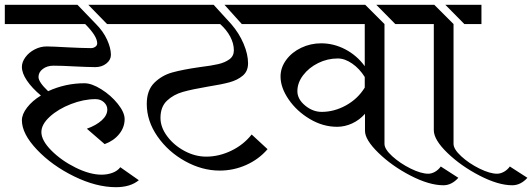

<svg xmlns="http://www.w3.org/2000/svg" viewBox="-34 -709 2212 798"><path d="M-14 -689H288L365 -609Q395 -579 411 -544Q427 -509 427 -481Q427 -460 408 -445Q389 -430 362 -430Q345 -430 321.5 -431Q298 -432 275 -433Q223 -436 188 -436Q162 -436 144 -422.5Q126 -409 126 -389Q126 -368 166 -330Q238 -363 317 -363Q347 -363 387 -338Q427 -313 455.5 -277.5Q484 -242 484 -214Q484 -180 461.5 -152Q439 -124 401 -110L327 -174Q366 -188 389 -209Q412 -230 412 -254Q412 -271 398 -284Q384 -297 363 -297Q314 -297 261 -276.5Q208 -256 173 -224Q138 -192 138 -160Q138 -125 180 -83Q222 -41 281 -12Q340 17 388 17Q413 17 434 9Q455 1 466 -14L543 40Q508 69 448 69Q366 69 274 24Q182 -21 119.5 -87Q57 -153 57 -209Q57 -234 78.5 -262Q100 -290 136 -312Q99 -343 78 -374Q57 -405 57 -431Q57 -451 71.5 -471Q86 -491 110 -503.5Q134 -516 160 -516Q181 -516 253 -512Q276 -511 300 -510Q324 -509 344 -509Q354 -509 362 -514.5Q370 -520 370 -529Q370 -559 320 -609H-14ZM333 -689H542V-609H411Z M514 -689H854L927 -609Q960 -571 978.5 -527Q997 -483 997 -446Q997 -413 975 -394.5Q953 -376 920 -367Q887 -358 830 -349Q765 -338 726 -327Q687 -316 660 -290.5Q633 -265 633 -219Q633 -180 661 -142.5Q689 -105 733 -81.5Q777 -58 823 -58Q876 -58 927 -82.5Q978 -107 1012 -150L1078 -89Q1042 -47 989.5 -23.5Q937 0 879 0Q806 0 735.5 -39Q665 -78 620.5 -142Q576 -206 576 -277Q576 -334 607.5 -365Q639 -396 682.5 -408Q726 -420 796 -430Q845 -436 873 -442.5Q901 -449 919.5 -462.5Q938 -476 938 -500Q938 -528 923 -556.5Q908 -585 881 -609H514ZM899 -689H1103V-609H971Z M1564 -609V-111Q1564 -89 1596.5 -59.5Q1629 -30 1672.5 -8.5Q1716 13 1746 13Q1760 13 1774 5Q1788 -3 1798 -17L1871 30Q1843 61 1809 61Q1750 61 1672.5 21Q1595 -19 1539 -73.5Q1483 -128 1483 -165V-236Q1460 -210 1429.5 -196Q1399 -182 1367 -182Q1308 -182 1253.5 -214.5Q1199 -247 1165.5 -296Q1132 -345 1132 -391Q1132 -428 1155.5 -460Q1179 -492 1218 -510.5Q1257 -529 1301 -529Q1353 -529 1401 -504Q1449 -479 1482 -434V-609H1075V-689H1484ZM1680 -609H1609L1530 -689H1680ZM1202 -330Q1202 -297 1234 -270.5Q1266 -244 1303 -244Q1355 -244 1404 -271Q1453 -298 1482 -345V-389Q1460 -424 1429.5 -445Q1399 -466 1370 -466Q1327 -466 1288.5 -447Q1250 -428 1226 -396.5Q1202 -365 1202 -330Z M1653 -689H1771L1851 -609V-111Q1851 -89 1883 -59.5Q1915 -30 1958.5 -8.5Q2002 13 2032 13Q2046 13 2060.5 5Q2075 -3 2085 -17L2158 30Q2130 61 2095 61Q2037 61 1959.5 21Q1882 -19 1825.5 -73.5Q1769 -128 1769 -168V-609H1653ZM1817 -689H1967V-609H1896Z"/></svg>

Font: Amita
Style: Regular
Weight: 400
Designer: Eduardo Rodriguez Tunni, Modular Infotech, Brian J. Bonislawsky
Foundry: Eduardo Rodriguez Tunni, Modular Infotech, Brian J. Bonislawsky
Version: Version 1.004